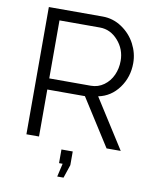

<svg xmlns="http://www.w3.org/2000/svg" viewBox="-97 -783 847 1055"><g transform="rotate(10 326.5 -255.5)"><path d="M88.9 0V-710H389.2Q447.8 -710 496.8 -677Q545.9 -644 572.5 -593Q599.1 -542 599.1 -486.8Q599.1 -408.7 555.2 -348.4Q511.2 -288.1 440.9 -273.9L615.2 0H536.1L369.1 -262.2H159.2V0ZM159.2 -324.2H391.1Q431.6 -324.2 463.6 -347.4Q495.6 -370.6 512.2 -407.5Q528.8 -444.3 528.8 -486.8Q528.8 -551.8 486.1 -599.9Q443.4 -647.9 384.8 -647.9H159.2ZM295.9 199.2 313 125H293V48.8H356V125L331.1 199.2Z"/></g></svg>

Font: Rawline
Style: Regular
Weight: 400
Designer: Matt McInerney, Pablo Impallari, Rodrigo Fuenzalida
Foundry: Matt McInerney, Pablo Impallari, Rodrigo Fuenzalida
Version: Version 4.020;PS 004.020;hotconv 1.0.88;makeotf.lib2.5.64775